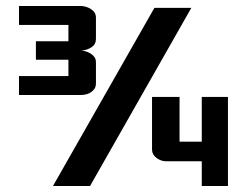

<svg xmlns="http://www.w3.org/2000/svg" viewBox="-20 -617 819 637"><path d="M492.2 -590.8H614.7L278.8 0H155.8ZM43 -364.7H207V-418.9H99.1V-480H207V-534.2H43V-597.2H246.6Q265.6 -597.2 282 -586.7Q298.3 -576.2 298.3 -558.6V-487.8Q298.3 -470.2 283.9 -460.4Q269.5 -450.7 250 -449.2Q268.6 -447.8 283.4 -437.5Q298.3 -427.2 298.3 -411.1V-339.8Q298.3 -331.1 294.9 -324.7Q280.8 -301.8 246.6 -301.8H43ZM484.4 -295.4H575.7V-147H649.4V-295.4H736.3V0H649.4V-82H530.8Q513.7 -82 499 -93.3Q484.4 -104.5 484.4 -120.6Z"/></svg>

Font: Ebtekar Inline 2
Style: Inline-2
Weight: 500
Designer: Arman Khorramak
Foundry: Arman Khorramak
Version: Version 2.000